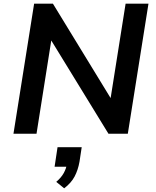

<svg xmlns="http://www.w3.org/2000/svg" viewBox="-20 -725 846 1041"><path d="M53 0 165 -705H267L583 -188H579L661 -705H785L673 0H568L254 -512H259L178 0ZM328 296 285 261Q312 238 325.5 213.5Q339 189 343 164L364 179H276L292 73H423L411 152Q403 197 384.5 232Q366 267 328 296Z"/></svg>

Font: Nunito Sans 8pt
Style: Bold Italic
Weight: 700
Italic angle: -9°
Version: Version 3.101;gftools[0.9.27]